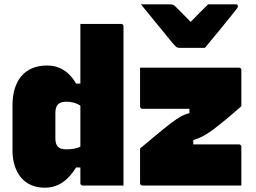

<svg xmlns="http://www.w3.org/2000/svg" viewBox="-20 -861 1190 891"><path d="M199 -557Q229 -557 254.5 -546.5Q280 -536 299.5 -517Q319 -498 333 -473H366V-360Q355 -371 342.5 -377Q330 -383 316 -386Q302 -389 288 -389Q275 -389 265 -386Q255 -383 249 -376.5Q243 -370 240 -360.5Q237 -351 237 -338V-218Q237 -205 240 -195.5Q243 -186 249 -180Q255 -174 264.5 -171Q274 -168 288 -168Q309 -168 326.5 -171.5Q344 -175 357.5 -183Q371 -191 382 -202V-84H333Q316 -56 295 -35Q274 -14 247.5 -2Q221 10 187 10Q153 10 125 -2Q97 -14 78 -36.5Q59 -59 48.5 -91Q38 -123 38 -163V-373Q38 -416 48.5 -450Q59 -484 79.5 -508Q100 -532 130 -544.5Q160 -557 199 -557ZM542 -750Q546 -750 548 -748.5Q550 -747 551.5 -745Q553 -743 553 -739Q553 -662 553 -584.5Q553 -507 553 -429Q553 -351 553 -273.5Q553 -196 553 -118Q553 -89 553 -59.5Q553 -30 553 0Q536 0 511 0Q486 0 459 0Q432 0 407 0Q382 0 364 0Q361 0 358.5 -1.5Q356 -3 354.5 -5Q353 -7 353 -11Q353 -91 353 -170.5Q353 -250 353 -330Q353 -410 353 -490Q353 -570 353 -649Q353 -677 353 -702Q353 -727 353 -750Q371 -750 396 -750Q421 -750 448 -750Q475 -750 500 -750Q525 -750 542 -750ZM630 -547H1089Q1093 -547 1095 -545.5Q1097 -544 1098.5 -542Q1100 -540 1100 -536V-368Q1078 -349 1059 -332.5Q1040 -316 1023 -302Q1006 -288 991 -276.5Q976 -265 963 -255Q936 -236 917 -226.5Q898 -217 877 -211V-191H1089Q1094 -191 1097 -188Q1100 -185 1100 -180Q1100 -135 1100 -90Q1100 -45 1100 0H641Q638 0 635.5 -1.5Q633 -3 631.5 -5Q630 -7 630 -11V-172Q665 -201 690.5 -222.5Q716 -244 736 -260Q756 -276 774 -290Q797 -307 816 -318.5Q835 -330 859 -336V-356H641Q638 -356 635.5 -357.5Q633 -359 631.5 -361.5Q630 -364 630 -367Q630 -412 630 -454.5Q630 -497 630 -547ZM931 -639Q912 -639 891.5 -639Q871 -639 851 -639Q831 -639 811 -639Q804 -639 798.5 -643Q793 -647 781 -661Q774 -670 757 -690.5Q740 -711 718 -738Q696 -765 674 -792Q652 -819 634 -841Q656 -841 678 -841Q700 -841 722 -841Q744 -841 766 -841Q777 -841 782.5 -839Q788 -837 795 -830Q804 -821 825 -800Q846 -779 884 -740L832 -760H896L845 -739Q882 -777 904.5 -800Q927 -823 946 -841H1073Q1078 -841 1080 -840Q1082 -839 1083 -837Q1084 -835 1084 -832Q1084 -828 1081 -823.5Q1078 -819 1066 -804Q1055 -791 1037 -768Q1019 -745 998 -720Q977 -695 959 -673Q941 -651 931 -639Z"/></svg>

Font: Recursive Black
Style: Regular
Weight: 900
Version: Version 1.085